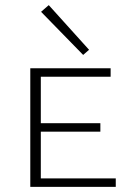

<svg xmlns="http://www.w3.org/2000/svg" viewBox="-20 -728 516 748"><path d="M327 -534 304 -514 140 -682 170 -708ZM139 -33H431V0H98V-462H411V-429H139V-248H371V-215H139Z"/></svg>

Font: EauTestSC Light
Style: Regular
Weight: 300
Designer: Christian Thalmann (Catharsis Fonts)
Version: Version 0.001;PS 000.001;hotconv 1.0.88;makeotf.lib2.5.64775